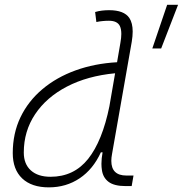

<svg xmlns="http://www.w3.org/2000/svg" viewBox="-20 -786 777 816"><path d="M187.5 10.3Q114.3 10.3 74.2 -27.8Q34.2 -65.9 34.2 -135.3Q34.2 -219.2 67.1 -287.8Q100.1 -356.4 160.2 -407Q220.2 -457.5 301 -486.8Q381.8 -516.1 477.5 -521.5L491.7 -604Q495.6 -625.5 495.6 -641.6Q495.6 -662.1 489.7 -674.8Q479 -697.8 442.9 -697.8Q429.7 -697.8 416.3 -696.5Q402.8 -695.3 389.6 -692.4L384.3 -734.9Q398.9 -739.3 413.8 -741Q428.7 -742.7 443.8 -742.7Q507.3 -742.7 529.8 -709.5Q543.9 -688 543.9 -651.9Q543.9 -632.3 540 -608.9L456.1 -131.3Q453.1 -115.7 453.1 -102.5Q453.1 -40 517.1 -40H547.4L539.6 4.9H514.6Q465.3 4.9 441.4 -13.2Q417.5 -31.2 413.1 -63.5Q411.1 -75.7 411.1 -89.8Q411.1 -112.3 416 -138.7H408.7Q376 -66.9 318.6 -28.3Q261.2 10.3 187.5 10.3ZM445.3 -335.9V-336.4L469.2 -474.6Q351.6 -463.4 264.4 -418Q177.2 -372.6 129.2 -300.5Q81.1 -228.5 81.1 -137.7Q81.1 -88.9 111.1 -61.8Q141.1 -34.7 194.8 -34.7Q293.9 -34.7 354.5 -110.6Q415 -186.5 445.3 -335.9ZM627.4 -580.1 690.4 -765.6H736.8L665 -580.1Z"/></svg>

Font: CaskaydiaCove NFP ExtraLight
Style: Italic
Weight: 200
Italic angle: -10°
Designer: Aaron Bell
Foundry: Saja Typeworks
Version: Version 2111.001; VTT 6.35;Nerd Fonts 3.1.1